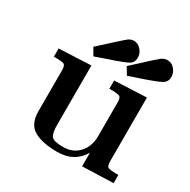

<svg xmlns="http://www.w3.org/2000/svg" viewBox="-152 -804 941 952"><g transform="rotate(30 319.0 -328.0)"><path d="M44.9 -395V-441.9L228 -450.2V-108.9Q228 -63 241 -46.4Q253.9 -29.8 308.1 -29.8Q363.3 -29.8 397.7 -66.9Q432.1 -104 432.1 -165V-356Q432.1 -383.8 421.6 -389.4Q411.1 -395 362.8 -395V-441.9L545.9 -450.2V-85.9Q545.9 -58.1 556.4 -52.5Q566.9 -46.9 615.2 -46.9V0L438 5.9V-71.8Q392.1 6.3 293.9 5.9Q209 5.9 161.4 -21.5Q113.8 -48.8 113.8 -123V-356Q113.8 -383.8 103.3 -389.4Q92.8 -395 44.9 -395ZM189.9 -535.2Q308.1 -644 319.8 -651.9Q334 -661.6 350.1 -662.1Q373 -662.1 390.6 -642.6Q408.2 -623 408.2 -599.1Q408.2 -571.3 387.7 -558.6Q367.2 -545.9 276.9 -516.1Q237.8 -502 213.9 -494.1ZM380.9 -535.2Q396 -549.3 420.9 -571.8Q490.7 -636.7 507.3 -649.4Q523.9 -662.1 542 -662.1Q566.9 -662.1 583.5 -642.1Q600.1 -622.1 600.1 -599.1Q600.1 -571.3 578.1 -558.1Q556.2 -544.9 471.2 -516.1Q431.2 -502.9 405.8 -494.1Z"/></g></svg>

Font: CMU Serif
Style: Bold
Weight: 700
Version: Version 0.7.0